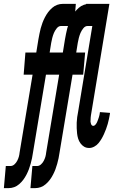

<svg xmlns="http://www.w3.org/2000/svg" viewBox="-84 -755 604 990"><path d="M-64 215 -54 101H-30Q-19 101 -10 93Q-1 85 4.5 74.5Q10 64 13 53.5Q16 43 17 32L84 -370H38L47 -484H103L114 -552Q117 -567 119.5 -581Q122 -595 126 -609.5Q130 -624 135 -637.5Q140 -651 147.5 -665.5Q155 -680 164 -692Q173 -704 185 -714.5Q197 -725 211 -730Q225 -735 239 -735H307L299 -635L297 -621H231Q218 -621 208.5 -609Q199 -597 194 -585Q189 -573 185.5 -559.5Q182 -546 180 -534L172 -484H261L251 -370H153L86 32Q84 47 81 61Q78 75 74 89.5Q70 104 65 117.5Q60 131 52.5 145.5Q45 160 36 172Q27 184 15 194.5Q3 205 -11 210Q-25 215 -39 215ZM73 215 83 101H107Q118 101 127 93Q136 85 141.5 74.5Q147 64 150 53.5Q153 43 154 32L221 -370H175L184 -484H240L251 -552Q254 -567 256.5 -581Q259 -595 263 -609.5Q267 -624 272 -637.5Q277 -651 284.5 -665.5Q292 -680 301 -692Q310 -704 322 -714.5Q334 -725 348 -730Q362 -735 376 -735H444L436 -635L434 -621H368Q355 -621 345.5 -609Q336 -597 331 -585Q326 -573 322.5 -559.5Q319 -546 317 -534L309 -484H355L345 -370H290L223 32Q221 47 218 61Q215 75 211 89.5Q207 104 202 117.5Q197 131 189.5 145.5Q182 160 173 172Q164 184 152 194.5Q140 205 126 210Q112 215 98 215ZM376 8Q361 8 350 1.5Q339 -5 331 -16Q323 -27 319 -40Q315 -53 313.5 -66.5Q312 -80 311.5 -94Q311 -108 311.5 -122.5Q312 -137 314 -151Q316 -165 319 -180L392 -621H351L360 -735H480L385 -161Q384 -155 383.5 -148.5Q383 -142 383 -135Q382 -130 383 -125.5Q384 -121 385 -117Q386 -113 389 -109.5Q392 -106 397 -106Q403 -106 408 -112Q413 -118 416 -124Q419 -130 421 -136.5Q423 -143 425.5 -149.5Q428 -156 429 -162.5Q430 -169 431 -175V-177L483 -173V-169Q481 -156 478 -142.5Q475 -129 471.5 -116Q468 -103 463 -90Q458 -77 452.5 -64.5Q447 -52 440 -40Q433 -28 424 -17Q415 -6 402 1Q389 8 376 8Z"/></svg>

Font: Iosevka Heavy
Style: Italic
Weight: 900
Italic angle: -9°
Monospace: yes
Designer: Belleve Invis
Foundry: Belleve Invis
Version: Version 32.5.0; ttfautohint (v1.8.4)